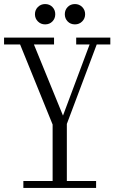

<svg xmlns="http://www.w3.org/2000/svg" viewBox="-46 -925 566 945"><path d="M69 0V-34H213V-312L53 -706H-26V-740H220V-706H121L264 -356L395 -706H329V-740H497V-706H430L283 -315V-34H427V0ZM323 -805Q301 -805 287 -819.5Q273 -834 273 -855Q273 -876 287 -890.5Q301 -905 323 -905Q344 -905 358.5 -890.5Q373 -876 373 -855Q373 -834 358.5 -819.5Q344 -805 323 -805ZM176 -805Q155 -805 140.5 -819.5Q126 -834 126 -855Q126 -876 140.5 -890.5Q155 -905 176 -905Q198 -905 212 -890.5Q226 -876 226 -855Q226 -834 212 -819.5Q198 -805 176 -805Z"/></svg>

Font: Xanh Mono
Style: Regular
Weight: 400
Monospace: yes
Designer: Lam Bao, Duy Dao
Foundry: Yellow Type Foundry
Version: Version 3.101; ttfautohint (v1.8.3)